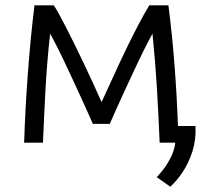

<svg xmlns="http://www.w3.org/2000/svg" viewBox="-20 -538 774 724"><path d="M622 166 571 130Q581 120 596.5 100Q612 80 625 53.5Q638 27 641 0H582Q578 -100 572 -201Q566 -302 555 -411Q542 -388 524 -352Q506 -316 487 -275Q468 -234 449.5 -194.5Q431 -155 416.5 -122Q402 -89 394 -71H330Q322 -89 307.5 -122Q293 -155 274.5 -194.5Q256 -234 237 -275Q218 -316 200 -352Q182 -388 169 -411Q157 -302 151.5 -200Q146 -98 142 0H71Q75 -126 85 -260.5Q95 -395 110 -518H183Q202 -488 231 -431Q260 -374 294.5 -302Q329 -230 363 -153Q398 -230 432 -303Q466 -376 495.5 -432.5Q525 -489 543 -518H615Q629 -410 638 -293.5Q647 -177 651 -63H717Q720 -13 706 31.5Q692 76 669 110.5Q646 145 622 166Z"/></svg>

Font: Ubuntu Sans
Style: Regular
Weight: 400
Designer: Dalton Maag Ltd
Foundry: Dalton Maag Ltd
Version: Version 1.006; ttfautohint (v1.8.4.7-5d5b)